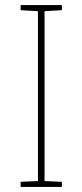

<svg xmlns="http://www.w3.org/2000/svg" viewBox="-20 -734 323 754"><path d="M223 0H61V-20L129 -23V-690L61 -694V-714H223V-694L155 -690V-23L223 -20Z"/></svg>

Font: Noto Sans Hebrew Thin
Style: Regular
Weight: 250
Designer: Monotype Design Team
Foundry: Monotype Imaging Inc.
Version: Version 2.003